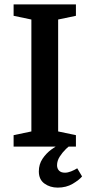

<svg xmlns="http://www.w3.org/2000/svg" viewBox="-20 -668 408 875"><path d="M42 0V-52L123 -69V-579L42 -596V-648H326V-596L245 -579V-69L326 -52V0ZM243 187Q208 187 182.5 168.5Q157 150 157 113Q157 81 173.5 56Q190 31 214.5 13Q239 -5 262 -16H314Q298 -6 281 10.5Q264 27 252 46Q240 65 240 85Q240 100 249 109.5Q258 119 276 119Q289 119 304 113Q319 107 332 99L354 136Q341 152 311.5 169.5Q282 187 243 187Z"/></svg>

Font: Faustina Light SemiBold
Style: Regular
Weight: 600
Version: Version 1.200